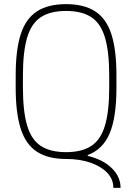

<svg xmlns="http://www.w3.org/2000/svg" viewBox="-20 -760 640 930"><path d="M529 150Q529 108 499.5 77Q470 46 418.5 28Q367 10 300 10Q213 10 159 -25Q105 -60 80.5 -136Q56 -212 56 -335V-395Q56 -519 80.5 -594.5Q105 -670 159 -705Q213 -740 300 -740Q387 -740 441 -705Q495 -670 519.5 -594.5Q544 -519 544 -395V-335Q544 -191 511 -113.5Q478 -36 405 -9V-5Q479 13 521.5 54.5Q564 96 564 150ZM300 -23Q376 -23 422 -53Q468 -83 488.5 -152Q509 -221 509 -336V-394Q509 -509 488.5 -578Q468 -647 422 -677Q376 -707 300 -707Q224 -707 178 -677Q132 -647 111.5 -578Q91 -509 91 -394V-336Q91 -221 111.5 -152Q132 -83 178 -53Q224 -23 300 -23Z"/></svg>

Font: M PLUS Code Latin Expanded ExtraLight
Style: Regular
Weight: 250
Width: 7
Designer: Coji Morishita
Foundry: UNDERFOREST DESIGN
Version: Version 1.002; ttfautohint (v1.8.3)